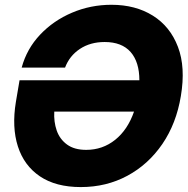

<svg xmlns="http://www.w3.org/2000/svg" viewBox="-20 -759 773 791"><path d="M313 11.7Q210 11.7 144.5 -32.5Q79.1 -76.7 53.7 -155.8Q28.3 -234.9 45.4 -338.9L60.5 -428.2H554.2Q554.2 -503.4 518.1 -544.7Q481.9 -585.9 411.1 -585.9Q352.1 -585.9 309.1 -557.4Q266.1 -528.8 248 -480.5H69.3Q90.3 -558.1 145.3 -616.2Q200.2 -674.3 276.9 -706.8Q353.5 -739.3 439 -739.3Q538.1 -739.3 609.6 -694.6Q681.2 -649.9 713.1 -565.9Q745.1 -481.9 725.1 -363.3Q706.5 -250 648.7 -165.5Q590.8 -81.1 504.4 -34.7Q418 11.7 313 11.7ZM532.2 -299.3H203.6Q201.2 -257.3 213.6 -221.4Q226.1 -185.5 256.1 -163.6Q286.1 -141.6 335 -141.6Q402.8 -141.6 454.6 -183.1Q506.3 -224.6 532.2 -299.3Z"/></svg>

Font: Inter Display ExtraBold
Style: Italic
Weight: 800
Italic angle: -9.39999°
Designer: Rasmus Andersson
Foundry: rsms
Version: Version 4.000;git-a52131595